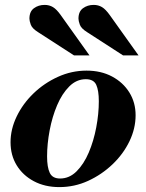

<svg xmlns="http://www.w3.org/2000/svg" viewBox="-20 -750 596 783"><path d="M222 13Q163 13 118 -11Q73 -35 48 -76Q23 -117 23 -170Q23 -223 48 -275Q73 -327 116.5 -369Q160 -411 216 -436.5Q272 -462 333 -462Q392 -462 437 -438Q482 -414 507.5 -373Q533 -332 533 -280Q533 -226 508 -174Q483 -122 439 -80Q395 -38 339.5 -12.5Q284 13 222 13ZM225 -22Q263 -22 292.5 -51.5Q322 -81 342 -128Q362 -175 372.5 -230.5Q383 -286 383 -337Q383 -381 372.5 -404Q362 -427 330 -427Q292 -427 262.5 -397.5Q233 -368 213 -321Q193 -274 182.5 -218.5Q172 -163 172 -112Q172 -68 183 -45Q194 -22 225 -22ZM482 -524 335 -619Q311 -634 305.5 -649.5Q300 -665 300 -674Q300 -703 318.5 -716.5Q337 -730 362 -730Q381 -730 396 -721Q411 -712 428 -688L545 -524ZM282 -524 135 -619Q111 -634 105.5 -649.5Q100 -665 100 -674Q100 -703 118.5 -716.5Q137 -730 162 -730Q181 -730 196 -721Q211 -712 228 -688L345 -524Z"/></svg>

Font: Libre Bodoni
Style: Bold Italic
Weight: 700
Italic angle: -13°
Version: Version 2.005;gftools[0.9.23]